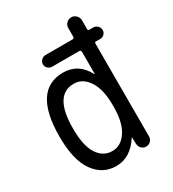

<svg xmlns="http://www.w3.org/2000/svg" viewBox="-184 -851 868 963"><g transform="rotate(-30 250.0 -370.0)"><path d="M224.6 -455.1Q108.4 -455.1 109.4 -259.8Q109.4 -162.1 140.6 -113.8Q171.9 -65.4 224.6 -65.4Q275.4 -65.4 308.1 -114.7Q340.8 -164.1 340.8 -254.9V-264.6Q340.8 -355.5 308.1 -405.3Q275.4 -455.1 224.6 -455.1ZM205.1 9.8Q126 9.8 78.1 -57.6Q30.3 -125 30.3 -259.8Q30.3 -529.3 205.1 -530.3Q293.9 -530.3 337.9 -446.3Q337.9 -445.3 339.8 -445.3Q340.8 -445.3 340.8 -446.3V-572.3Q340.8 -583 330.1 -583H173.8Q160.2 -583 149.9 -592.8Q139.6 -602.5 139.6 -616.2Q139.6 -629.9 149.9 -640.1Q160.2 -650.4 173.8 -650.4H330.1Q340.8 -650.4 340.8 -661.1V-710Q340.8 -726.6 352.5 -738.3Q364.3 -750 380.4 -750Q396.5 -750 408.2 -737.8Q419.9 -725.6 419.9 -710V-658.2Q419.9 -650.4 427.7 -650.4H452.1Q464.8 -650.4 475.1 -640.1Q485.4 -629.9 485.4 -615.7Q485.4 -601.6 475.6 -592.3Q465.8 -583 452.1 -583H427.7Q419.9 -583 419.9 -575.2V-37.1Q419.9 -22.5 409.2 -11.2Q398.4 0 382.8 0Q367.2 0 356.4 -10.7Q345.7 -21.5 344.7 -37.1L343.8 -74.2Q343.8 -75.2 342.8 -75.2Q340.8 -75.2 340.8 -74.2Q287.1 9.8 205.1 9.8Z"/></g></svg>

Font: Rounded-X Mgen+ 1m regular
Style: Regular
Weight: 400
Designer: [Source Han Sans]
Ryoko NISHIZUKA  (kana & ideographs); Paul D. Hunt (Latin, Greek & Cyrillic); Wenlong ZHANG  (bopomofo
Version: Version 1.059.20150602